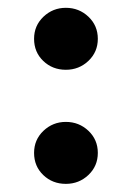

<svg xmlns="http://www.w3.org/2000/svg" viewBox="-20 -464 332 484"><path d="M65.9 -366.2Q65.9 -399.4 89.6 -421.9Q113.3 -444.3 146 -444.3Q179.2 -444.3 202.9 -421.9Q226.6 -399.4 226.6 -366.2Q226.6 -333 202.9 -310.5Q179.2 -288.1 146 -288.1Q112.3 -288.1 89.1 -310.3Q65.9 -332.5 65.9 -366.2ZM65.9 -78.6Q65.9 -111.8 89.6 -134.3Q113.3 -156.7 146 -156.7Q179.2 -156.7 202.9 -134.3Q226.6 -111.8 226.6 -78.6Q226.6 -45.4 202.9 -22.9Q179.2 -0.5 146 -0.5Q112.3 -0.5 89.1 -22.7Q65.9 -44.9 65.9 -78.6Z"/></svg>

Font: Vazirmatn UI NL SemiBold
Style: Regular
Weight: 600
Designer: Saber Rastikerdar
Foundry: Saber Rastikerdar
Version: Version 33.003